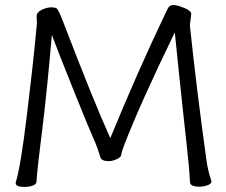

<svg xmlns="http://www.w3.org/2000/svg" viewBox="-20 -732 895 759"><path d="M736 -677 731 -635V-628Q757 -380 796 -100Q801 -60 815 -19L816 -15Q816 -5 800 0.5Q784 6 769 6Q733 6 731 -11Q729 -61 718 -159Q707 -257 699.5 -329Q692 -401 684.5 -472Q677 -543 671 -604Q533 -320 472 -161Q460 -130 459.5 -120.5Q459 -111 442 -103Q425 -95 411 -95Q381 -95 377 -110Q364 -153 349.5 -184.5Q335 -216 273 -370Q211 -524 185 -594Q166 -373 147 -219.5Q128 -66 127 -49Q126 -32 124 -12Q123 -3 108.5 2Q94 7 77 7Q42 7 42 -8V-10Q62 -74 86.5 -279Q111 -484 115.5 -532.5Q120 -581 123 -609.5Q126 -638 126 -639L125 -663V-668Q125 -684 145.5 -693.5Q166 -703 182.5 -703Q199 -703 205 -698Q211 -693 228 -650Q351 -329 416 -186Q525 -451 631 -673Q638 -687 644 -699.5Q650 -712 664 -712Q678 -712 694 -706Q736 -692 736 -677Z"/></svg>

Font: LXGW WenKai
Style: Regular
Weight: 400
Designer: LXGW / Fontworks Inc.
Foundry: LXGW / Fontworks Inc.
Version: Version 1.520; June 14, 2025